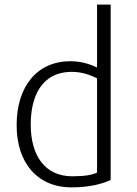

<svg xmlns="http://www.w3.org/2000/svg" viewBox="-20 -800 591 831"><path d="M290 11C369 11 425 -5 459 -21V-780H400V-508C373 -521 333 -535 285 -535C141 -535 52 -427 52 -258C52 -97 140 11 290 11ZM292 -489C337 -489 376 -473 400 -461V-53C380 -43 347 -37 293 -37C174 -37 113 -127 113 -261C113 -379 157 -489 292 -489Z"/></svg>

Font: Repo Light
Style: Regular
Weight: 300
Designer: Stefan Peev
Foundry: Context Ltd
Version: Version 001.502